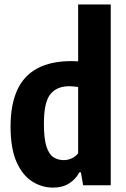

<svg xmlns="http://www.w3.org/2000/svg" viewBox="-20 -828 564 858"><path d="M217.4 10.4Q167.3 10.4 123.9 -17Q80.5 -44.5 53.8 -104.5Q27.2 -164.5 27.2 -262.5Q27.2 -358.7 56.3 -423.9Q85.4 -489.1 146 -522Q206.6 -555 300.7 -555Q307.8 -555 315.1 -554.6Q322.5 -554.3 329.2 -553.5V-808H474.9V0H351.5L341.5 -57.9H334.7Q318.8 -27.4 289.2 -8.5Q259.7 10.4 217.4 10.4ZM264.7 -112.5Q283.1 -112.5 300.6 -120.4Q318.2 -128.4 329.2 -143.3V-439.2Q320.6 -440.8 309.1 -441.7Q297.6 -442.7 289.1 -442.7Q234.1 -442.7 205.1 -407Q176.2 -371.4 176.2 -275.6Q176.2 -208.7 187.5 -173.5Q198.9 -138.3 218.8 -125.4Q238.8 -112.5 264.7 -112.5Z"/></svg>

Font: Encode Sans Condensed Thin
Style: Regular
Weight: 100
Width: 3
Designer: Multiple Designers
Foundry: Impallari Type
Version: Version 3.002